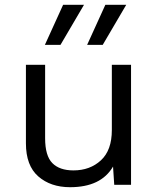

<svg xmlns="http://www.w3.org/2000/svg" viewBox="-20 -770 659 800"><path d="M330 -750 232 -583H167L243 -750ZM506 -750 408 -583H343L419 -750ZM446 -500H526V0H456L451 -76Q401 10 272 10Q191 10 139.5 -35Q88 -80 88 -173V-500H168V-194Q168 -121 198 -90.5Q228 -60 286 -60Q355 -60 400.5 -102Q446 -144 446 -228Z"/></svg>

Font: Work Sans
Style: Regular
Weight: 400
Designer: Wei Huang
Foundry: Wei Huang
Version: Version 1.032;PS 001.032;hotconv 1.0.70;makeotf.lib2.5.58329